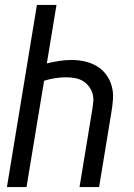

<svg xmlns="http://www.w3.org/2000/svg" viewBox="-20 -755 540 775"><path d="M8 0 129 -735H208L169 -499Q193 -505 218.5 -509Q244 -513 268 -513Q296 -513 322.5 -507Q349 -501 371 -488Q393 -475 408.5 -454Q424 -433 431 -407.5Q438 -382 436 -354Q434 -326 429 -298L380 0H301L352 -310Q355 -328 356.5 -345.5Q358 -363 353 -379Q348 -395 337.5 -408Q327 -421 313 -429Q299 -437 281.5 -440Q264 -443 247 -443Q225 -443 202.5 -439.5Q180 -436 158 -429L87 0Z"/></svg>

Font: Iosevka Algr
Style: Italic
Weight: 400
Italic angle: -9°
Monospace: yes
Designer: Belleve Invis
Foundry: Belleve Invis
Version: Version 26.0.2; ttfautohint (v1.8.3)